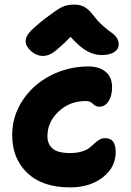

<svg xmlns="http://www.w3.org/2000/svg" viewBox="-20 -854 570 838"><path d="M168 -609.9Q139.2 -609.9 115.5 -630.9Q91.8 -651.9 91.8 -674.8Q91.8 -691.4 107.2 -710.9Q122.6 -730.5 179.2 -774.9Q227.5 -811.5 249.5 -822.8Q271.5 -834 305.2 -834Q330.6 -834 349.9 -822.8Q369.1 -811.5 388.2 -786.1Q407.2 -760.7 429.7 -741Q452.1 -721.2 465.8 -712.2Q479.5 -703.1 488.8 -690.2Q498 -677.2 498 -660.2Q498 -639.2 478.3 -626.5Q458.5 -613.8 423.8 -613.8Q390.6 -613.8 359.6 -631.1Q328.6 -648.4 288.1 -692.9Q232.4 -637.7 210.7 -623.8Q189 -609.9 168 -609.9ZM285.2 -36.1Q165.5 -36.1 99.4 -98.9Q33.2 -161.6 33.2 -265.1Q33.2 -346.7 78.6 -415.8Q124 -484.9 200.7 -524.4Q277.3 -564 366.2 -564Q413.1 -564 441.2 -540.5Q469.2 -517.1 469.2 -473.1Q469.2 -436 453.9 -412.1Q438.5 -388.2 412.1 -388.2Q398.4 -388.2 386 -400.6Q373.5 -413.1 355 -413.1Q284.2 -413.1 235.6 -367.2Q187 -321.3 187 -259.8Q187 -225.1 209.5 -205.6Q231.9 -186 286.1 -186Q314.9 -186 336.7 -192.6Q358.4 -199.2 370.6 -209Q382.8 -218.8 392.6 -228.3Q402.3 -237.8 413.6 -244.4Q424.8 -251 438 -251Q462.4 -251 473.6 -236.1Q484.9 -221.2 484.9 -189.9Q484.9 -123.5 428.5 -79.8Q372.1 -36.1 285.2 -36.1Z"/></svg>

Font: Shantell Sans Bouncy
Style: Bold
Weight: 700
Designer: Stephen Nixon, Anya Danilova, Shantell Martin
Foundry: Arrow Type
Version: Version 1.006;[9816181b4]